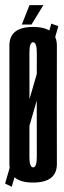

<svg xmlns="http://www.w3.org/2000/svg" viewBox="-24 -712 252 752"><path d="M-4 7 22 19.5 204.5 -609.5 177 -619.5ZM105.5 3Q199 3 198.8 -70Q198.5 -143 198.5 -300.5Q198.5 -459 198.8 -532.8Q199 -606.5 105.5 -606.5Q12.5 -606.5 12.8 -532.8Q13 -459 13 -300.5Q13 -143 12.8 -70Q12.5 3 105.5 3ZM105.5 -56.5Q91 -56.5 91.2 -98.8Q91.5 -141 91.5 -300.5Q91.5 -461 91.2 -503.8Q91 -546.5 105.5 -546.5Q120.5 -546.5 120.2 -503.8Q120 -461 120 -300.5Q120 -141 120.2 -98.8Q120.5 -56.5 105.5 -56.5ZM61.5 -616H99.5L146 -692H91.5Z"/></svg>

Font: Anybody UltraCondensed
Style: Regular
Weight: 400
Width: 1
Version: Version 1.113;gftools[0.9.25]